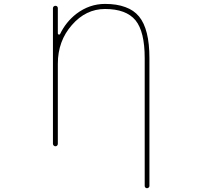

<svg xmlns="http://www.w3.org/2000/svg" viewBox="-20 -783 1040 997"><path d="M731.4 182.6V-481.4Q731.4 -619.1 683.6 -677.7Q634.8 -736.3 525.4 -736.3Q425.8 -736.3 353.5 -653.3Q280.3 -570.3 280.3 -452.1V-36.1Q280.3 -31.2 276.9 -27.3Q273.4 -23.4 268.1 -23.4Q262.7 -23.4 258.8 -27.3Q254.9 -31.2 254.9 -36.1V-740.2Q254.9 -746.1 258.8 -749.5Q262.7 -752.9 268.1 -752.9Q273.4 -752.9 276.9 -749.5Q280.3 -746.1 280.3 -740.2V-609.4Q280.3 -604.5 285.2 -603.5H286.1Q290 -602.5 292 -606.4Q322.3 -668.9 376 -710.9Q444.3 -762.7 525.4 -762.7Q586.9 -762.7 630.9 -746.1Q674.8 -730.5 702.1 -697.3Q755.9 -631.8 755.9 -481.4V182.6Q755.9 187.5 752 190.9Q748 194.3 743.2 194.3Q738.3 194.3 734.9 190.9Q731.4 187.5 731.4 182.6Z"/></svg>

Font: Rounded Mgen+ 1mn thin
Style: Regular
Weight: 100
Designer: [Source Han Sans]
Ryoko NISHIZUKA  (kana & ideographs); Paul D. Hunt (Latin, Greek & Cyrillic); Wenlong ZHANG  (bopomofo
Version: Version 1.059.20150602